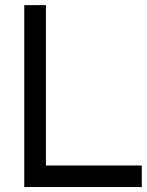

<svg xmlns="http://www.w3.org/2000/svg" viewBox="-20 -735 579 757"><path d="M539.1 2.4H75.7V-714.8H161.1V-82.5H539.1Z"/></svg>

Font: Proletarsk
Style: Regular
Weight: 400
Designer: Peter Wiegel, original typeface by Carl Albert Fahrenwaldt 1901
Foundry: Peter Wiegel
Version: Version 1.000 2010 initial release